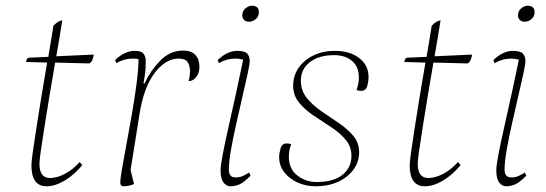

<svg xmlns="http://www.w3.org/2000/svg" viewBox="-20 -640 1912 672"><path d="M143 12Q90 12 90 -61Q90 -74 95 -109.5Q100 -145 108 -196Q116 -247 125.5 -305.5Q135 -364 145 -421L71 -423Q73 -434 79 -438L149 -441Q154 -470 158.5 -497.5Q163 -525 167 -550Q175 -558 181.5 -562.5Q188 -567 198 -569Q194 -542 188.5 -510Q183 -478 177 -443L308 -449Q308 -442 303.5 -431Q299 -420 292 -418L173 -421Q163 -364 153.5 -306.5Q144 -249 136 -198.5Q128 -148 123 -113Q118 -78 118 -67Q118 -17 155 -17Q180 -17 208 -32Q236 -47 259 -73L268 -62Q240 -28 206.5 -8Q173 12 143 12Z M413 12Q401 12 401 0Q401 -14 407 -49Q413 -84 422 -132Q431 -180 440.5 -234Q450 -288 457 -339.5Q464 -391 465 -433Q456 -435 446 -435Q430 -435 415.5 -431Q401 -427 387 -419L383 -430Q401 -447 418 -454.5Q435 -462 451 -462Q474 -462 482 -452.5Q490 -443 490 -426Q490 -405 488.5 -389.5Q487 -374 482 -348H486Q506 -392 540.5 -427.5Q575 -463 621 -463Q649 -463 663.5 -448Q678 -433 678 -407Q678 -384 666.5 -370Q655 -356 640 -356Q645 -374 645 -392Q645 -409 637 -422Q629 -435 605 -435Q560 -435 522 -385.5Q484 -336 469 -245L437 -45L449 4Q441 8 431 10Q421 12 413 12Z M787 12Q772 12 762 -1.5Q752 -15 752 -44Q752 -60 760 -102Q768 -144 781 -200.5Q794 -257 807 -317.5Q820 -378 831 -431Q818 -435 805 -435Q789 -435 774.5 -431Q760 -427 746 -419L742 -430Q760 -447 777 -454.5Q794 -462 810 -462Q836 -462 845 -452.5Q854 -443 854 -426Q854 -415 846.5 -381Q839 -347 828.5 -301.5Q818 -256 807 -207.5Q796 -159 788.5 -116Q781 -73 781 -47Q781 -19 804 -19Q818 -19 828.5 -23.5Q839 -28 852 -36L857 -25Q832 0 816.5 6Q801 12 787 12ZM852 -564Q840 -564 834 -570.5Q828 -577 828 -586Q828 -602 839.5 -611Q851 -620 861 -620Q886 -620 886 -598Q886 -582 875 -573Q864 -564 852 -564Z M1084 12Q1051 12 1022 -1Q993 -14 975 -37Q957 -60 957 -91Q957 -103 962 -120.5Q967 -138 983 -138Q985 -138 989.5 -137.5Q994 -137 999 -135Q996 -127 993.5 -116Q991 -105 991 -91Q991 -49 1020.5 -26Q1050 -3 1088 -3Q1147 -3 1178 -27.5Q1209 -52 1210 -92Q1211 -125 1191 -149.5Q1171 -174 1140.5 -194Q1110 -214 1079 -234.5Q1048 -255 1027 -280.5Q1006 -306 1006 -340Q1006 -392 1047.5 -427Q1089 -462 1153 -462Q1204 -462 1237 -437Q1270 -412 1270 -369Q1270 -357 1265.5 -339.5Q1261 -322 1244 -322Q1242 -322 1237.5 -322.5Q1233 -323 1228 -325Q1231 -333 1233.5 -344.5Q1236 -356 1236 -369Q1236 -407 1212 -427Q1188 -447 1149 -447Q1096 -447 1064.5 -422.5Q1033 -398 1033 -358Q1033 -323 1053.5 -297.5Q1074 -272 1104.5 -251Q1135 -230 1165.5 -209.5Q1196 -189 1216.5 -164.5Q1237 -140 1237 -107Q1237 -57 1194 -22.5Q1151 12 1084 12Z M1467 12Q1414 12 1414 -61Q1414 -74 1419 -109.5Q1424 -145 1432 -196Q1440 -247 1449.5 -305.5Q1459 -364 1469 -421L1395 -423Q1397 -434 1403 -438L1473 -441Q1478 -470 1482.5 -497.5Q1487 -525 1491 -550Q1499 -558 1505.5 -562.5Q1512 -567 1522 -569Q1518 -542 1512.5 -510Q1507 -478 1501 -443L1632 -449Q1632 -442 1627.5 -431Q1623 -420 1616 -418L1497 -421Q1487 -364 1477.5 -306.5Q1468 -249 1460 -198.5Q1452 -148 1447 -113Q1442 -78 1442 -67Q1442 -17 1479 -17Q1504 -17 1532 -32Q1560 -47 1583 -73L1592 -62Q1564 -28 1530.5 -8Q1497 12 1467 12Z M1752 12Q1737 12 1727 -1.5Q1717 -15 1717 -44Q1717 -60 1725 -102Q1733 -144 1746 -200.5Q1759 -257 1772 -317.5Q1785 -378 1796 -431Q1783 -435 1770 -435Q1754 -435 1739.5 -431Q1725 -427 1711 -419L1707 -430Q1725 -447 1742 -454.5Q1759 -462 1775 -462Q1801 -462 1810 -452.5Q1819 -443 1819 -426Q1819 -415 1811.5 -381Q1804 -347 1793.5 -301.5Q1783 -256 1772 -207.5Q1761 -159 1753.5 -116Q1746 -73 1746 -47Q1746 -19 1769 -19Q1783 -19 1793.5 -23.5Q1804 -28 1817 -36L1822 -25Q1797 0 1781.5 6Q1766 12 1752 12ZM1817 -564Q1805 -564 1799 -570.5Q1793 -577 1793 -586Q1793 -602 1804.5 -611Q1816 -620 1826 -620Q1851 -620 1851 -598Q1851 -582 1840 -573Q1829 -564 1817 -564Z"/></svg>

Font: Petrona Thin
Style: Italic
Weight: 100
Italic angle: -9°
Designer: Ringo R. Seeber
Foundry: Ringo R. Seeber
Version: Version 2.001; ttfautohint (v1.8.3)